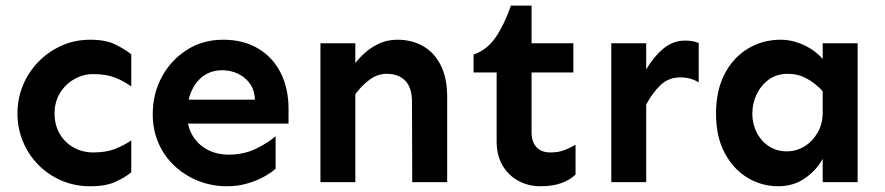

<svg xmlns="http://www.w3.org/2000/svg" viewBox="-20 -647 3143 682"><path d="M300.8 14.6Q245.1 14.6 197.8 -5.9Q150.4 -26.4 115.2 -62.5Q80.1 -98.6 61 -145.5Q42 -192.4 42 -244.1Q42 -295.9 61 -342.8Q80.1 -389.6 115.2 -426.3Q150.4 -462.9 197.8 -484.4Q245.1 -505.9 300.8 -505.9Q356.4 -505.9 391.1 -488.3Q425.8 -470.7 446.3 -454.1V-339.8Q420.9 -358.4 389.2 -371.1Q357.4 -383.8 311.5 -383.8Q274.4 -383.8 242.7 -365.2Q210.9 -346.7 192.4 -315.4Q173.8 -284.2 173.8 -244.1Q173.8 -204.1 191.4 -172.9Q209 -141.6 240.7 -123.5Q272.5 -105.5 311.5 -105.5Q357.4 -105.5 389.2 -118.2Q420.9 -130.9 446.3 -148.4V-35.2Q425.8 -17.6 391.1 -1.5Q356.4 14.6 300.8 14.6Z M787.1 14.6Q732.4 14.6 684.6 -4.4Q636.7 -23.4 600.1 -57.6Q563.5 -91.8 543 -138.7Q522.5 -185.5 522.5 -241.2Q522.5 -313.5 554.7 -373.5Q586.9 -433.6 643.6 -469.7Q700.2 -505.9 772.5 -505.9Q844.7 -505.9 897 -474.6Q949.2 -443.4 977.1 -388.2Q1004.9 -333 1004.9 -260.7V-208H636.7V-293H885.7Q883.8 -329.1 866.2 -352.1Q848.6 -375 823.2 -386.2Q797.9 -397.5 769.5 -397.5Q731.4 -397.5 703.6 -377.9Q675.8 -358.4 660.2 -323.2Q644.5 -288.1 644.5 -241.2Q644.5 -199.2 663.1 -167Q681.6 -134.8 715.3 -116.2Q749 -97.7 792 -97.7Q846.7 -97.7 890.1 -119.1Q933.6 -140.6 959 -163.1V-47.9Q944.3 -34.2 918 -19.5Q891.6 -4.9 857.9 4.9Q824.2 14.6 787.1 14.6Z M1444.3 0 1443.4 -286.1Q1443.4 -335.9 1419.4 -360.4Q1395.5 -384.8 1353.5 -384.8Q1320.3 -384.8 1292 -363.3Q1263.7 -341.8 1242.2 -312.5V-422.9Q1257.8 -443.4 1279.8 -462.4Q1301.8 -481.4 1330.1 -493.7Q1358.4 -505.9 1391.6 -505.9Q1442.4 -505.9 1482.4 -483.4Q1522.5 -460.9 1545.4 -415.5Q1568.4 -370.1 1568.4 -302.7V0ZM1118.2 0V-493.2H1242.2V0Z M1900.4 14.6Q1856.4 14.6 1820.8 -4.9Q1785.2 -24.4 1764.6 -60.1Q1744.1 -95.7 1744.1 -144.5V-389.6H1662.1V-453.1Q1710 -469.7 1740.7 -514.6Q1771.5 -559.6 1794.9 -627H1868.2V-493.2H2016.6V-389.6H1868.2V-176.8Q1868.2 -143.6 1885.3 -124.5Q1902.3 -105.5 1935.5 -105.5Q1964.8 -105.5 1986.3 -114.3Q2007.8 -123 2024.4 -132.8V-27.3Q2006.8 -8.8 1975.1 2.9Q1943.4 14.6 1900.4 14.6Z M2151.4 0V-493.2H2275.4V0ZM2275.4 -275.4V-400.4Q2300.8 -444.3 2335.4 -473.6Q2370.1 -502.9 2414.1 -502.9Q2441.4 -502.9 2461.9 -494.1V-354.5Q2447.3 -363.3 2431.2 -367.7Q2415 -372.1 2396.5 -372.1Q2354.5 -372.1 2325.7 -344.2Q2296.9 -316.4 2275.4 -275.4Z M2744.1 14.6Q2685.5 14.6 2635.3 -15.6Q2585 -45.9 2554.2 -103.5Q2523.4 -161.1 2523.4 -243.2Q2523.4 -326.2 2554.2 -384.8Q2585 -443.4 2637.2 -474.6Q2689.5 -505.9 2752.9 -505.9Q2793.9 -505.9 2834.5 -487.3Q2875 -468.8 2902.3 -437.5V-493.2H3026.4V0H2902.3V-83Q2880.9 -43 2839.8 -14.2Q2798.8 14.6 2744.1 14.6ZM2775.4 -109.4Q2808.6 -109.4 2837.4 -127Q2866.2 -144.5 2884.8 -176.8Q2903.3 -209 2902.3 -252.9V-323.2Q2876 -351.6 2845.2 -368.2Q2814.5 -384.8 2778.3 -384.8Q2739.3 -384.8 2711.4 -364.7Q2683.6 -344.7 2668 -312.5Q2652.3 -280.3 2652.3 -243.2Q2652.3 -207 2668 -176.3Q2683.6 -145.5 2711.4 -127.4Q2739.3 -109.4 2775.4 -109.4Z"/></svg>

Font: Sen
Style: Bold
Weight: 700
Designer: Kosal Sen, Philatype
Foundry: Philatype
Version: Version 2.000;gftools[0.9.31]